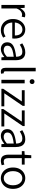

<svg xmlns="http://www.w3.org/2000/svg" viewBox="1784 -2620 849 4456"><g transform="rotate(90 2208.0 -391.5)"><path d="M94 0V-540H161L169 -441H172Q200 -492 239.5 -523Q279 -554 325 -554Q358 -554 382 -542L366 -471Q353 -476 342 -478Q331 -480 314 -480Q280 -480 242 -451.5Q204 -423 176 -352V0Z M678 13Q606 13 548 -20.5Q490 -54 455.5 -117.5Q421 -181 421 -269Q421 -357 455.5 -421Q490 -485 545 -519.5Q600 -554 662 -554Q763 -554 819 -486Q875 -418 875 -301Q875 -288 874 -275.5Q873 -263 871 -252H502Q506 -162 556 -107.5Q606 -53 687 -53Q728 -53 760.5 -64.5Q793 -76 824 -97L853 -41Q819 -19 776.5 -3Q734 13 678 13ZM501 -312H803Q803 -398 766 -443Q729 -488 663 -488Q623 -488 588 -467Q553 -446 530 -407Q507 -368 501 -312Z M1118 13Q1051 13 1006 -26.5Q961 -66 961 -139Q961 -228 1041.5 -275Q1122 -322 1296 -341Q1297 -378 1287.5 -411Q1278 -444 1253 -465Q1228 -486 1181 -486Q1132 -486 1090 -467Q1048 -448 1017 -426L985 -484Q1020 -507 1074.5 -530.5Q1129 -554 1194 -554Q1260 -554 1300 -526.5Q1340 -499 1358.5 -449.5Q1377 -400 1377 -335V0H1311L1303 -66H1300Q1261 -33 1215 -10Q1169 13 1118 13ZM1140 -53Q1181 -53 1218 -72Q1255 -91 1296 -128V-286Q1201 -275 1144.5 -256Q1088 -237 1064 -209Q1040 -181 1040 -144Q1040 -95 1069.5 -74Q1099 -53 1140 -53Z M1642 13Q1596 13 1574.5 -16Q1553 -45 1553 -99V-796H1635V-93Q1635 -73 1642.5 -64Q1650 -55 1660 -55Q1663 -55 1667 -55.5Q1671 -56 1679 -57L1691 6Q1681 9 1670 11Q1659 13 1642 13Z M1832 0V-540H1914V0ZM1874 -656Q1849 -656 1833.5 -671.5Q1818 -687 1818 -713Q1818 -738 1833.5 -753Q1849 -768 1874 -768Q1898 -768 1914 -753Q1930 -738 1930 -713Q1930 -687 1914 -671.5Q1898 -656 1874 -656Z M2041 0V-43L2334 -474H2073V-540H2437V-496L2144 -67H2447V0Z M2509 0V-43L2802 -474H2541V-540H2905V-496L2612 -67H2915V0Z M3133 13Q3066 13 3021 -26.5Q2976 -66 2976 -139Q2976 -228 3056.5 -275Q3137 -322 3311 -341Q3312 -378 3302.5 -411Q3293 -444 3268 -465Q3243 -486 3196 -486Q3147 -486 3105 -467Q3063 -448 3032 -426L3000 -484Q3035 -507 3089.5 -530.5Q3144 -554 3209 -554Q3275 -554 3315 -526.5Q3355 -499 3373.5 -449.5Q3392 -400 3392 -335V0H3326L3318 -66H3315Q3276 -33 3230 -10Q3184 13 3133 13ZM3155 -53Q3196 -53 3233 -72Q3270 -91 3311 -128V-286Q3216 -275 3159.5 -256Q3103 -237 3079 -209Q3055 -181 3055 -144Q3055 -95 3084.5 -74Q3114 -53 3155 -53Z M3718 13Q3633 13 3601 -35.5Q3569 -84 3569 -163V-474H3487V-535L3572 -540L3582 -693H3650V-540H3799V-474H3650V-160Q3650 -111 3668 -82.5Q3686 -54 3735 -54Q3750 -54 3767.5 -58.5Q3785 -63 3798 -69L3815 -7Q3792 0 3766.5 6.5Q3741 13 3718 13Z M4115 13Q4049 13 3992.5 -20.5Q3936 -54 3901.5 -117Q3867 -180 3867 -269Q3867 -360 3901.5 -423.5Q3936 -487 3992.5 -520.5Q4049 -554 4115 -554Q4181 -554 4237.5 -520.5Q4294 -487 4328.5 -423.5Q4363 -360 4363 -269Q4363 -180 4328.5 -117Q4294 -54 4237.5 -20.5Q4181 13 4115 13ZM4115 -55Q4164 -55 4201 -82Q4238 -109 4259 -157Q4280 -205 4280 -269Q4280 -334 4259 -382.5Q4238 -431 4201 -458Q4164 -485 4115 -485Q4067 -485 4030 -458Q3993 -431 3972 -382.5Q3951 -334 3951 -269Q3951 -205 3972 -157Q3993 -109 4030 -82Q4067 -55 4115 -55Z"/></g></svg>

Font: Source Han Sans SC Normal
Style: Regular
Weight: 350
Designer: Ryoko NISHIZUKA 西塚涼子 (kana, bopomofo & ideographs); Paul D. Hunt (Latin, Greek & Cyrillic); Sandoll Communications 산돌커뮤니
Foundry: Adobe
Version: Version 2.004;hotconv 1.0.118;makeotfexe 2.5.65603